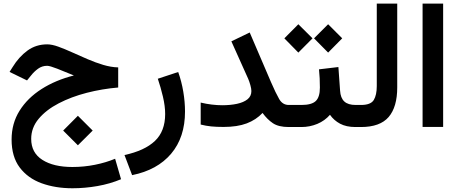

<svg xmlns="http://www.w3.org/2000/svg" viewBox="-20 -700 2531 1058"><path d="M631.3 -328.6V-217.8Q543 -210.4 457.8 -188.5Q372.6 -166.5 303.5 -130.6Q234.4 -94.7 193.1 -45.4Q151.9 3.9 151.9 65.4Q151.9 141.6 213.4 180.9Q274.9 220.2 378.9 220.2Q442.9 220.2 503.4 208Q564 195.8 614.3 174.8L647 287.6Q586.4 313 517.3 325.2Q448.2 337.4 379.4 337.4Q285.2 337.4 209.2 309.8Q133.3 282.2 88.6 222.9Q43.9 163.6 43.9 68.8Q43.9 -20 87.9 -90.1Q131.8 -160.2 209.2 -209.5Q286.6 -258.8 387.2 -284.2Q335.9 -305.7 295.2 -321.5Q254.4 -337.4 239.7 -337.4Q211.9 -337.4 189.7 -321.3Q167.5 -305.2 150.4 -283.2L128.9 -256.8L32.7 -303.7L49.3 -330.1Q84 -386.7 131.1 -421.1Q178.2 -455.6 240.2 -455.6Q266.1 -455.6 301.3 -442.9Q336.4 -430.2 377.4 -411.6Q418.5 -393.1 461.9 -374.3Q505.4 -355.5 548.6 -342.5Q591.8 -329.6 631.3 -328.6ZM409.2 -62 490.7 19.5 409.2 100.6 328.1 19.5Z M708 265.1 666 154.3Q776.9 130.4 833.5 76.9Q890.1 23.4 890.1 -71.8Q890.1 -115.2 877.9 -167Q865.7 -218.8 849.6 -266.1L961.9 -303.2Q980.5 -251.5 990 -194.8Q999.5 -138.2 999.5 -85.4Q999.5 56.6 923.1 147Q846.7 237.3 708 265.1Z M1365.2 -198.2Q1365.2 -210.9 1359.6 -231Q1354 -251 1347.7 -265.6L1254.9 -472.2L1356 -521L1473.1 -248Q1499.5 -187 1518.3 -154.3Q1537.1 -121.6 1571.3 -121.6H1591.8V0H1571.3Q1515.1 0 1483.9 -21Q1452.6 -42 1426.8 -77.6Q1391.1 -39.6 1339.4 -20Q1287.6 -0.5 1211.9 -0.5Q1172.4 -0.5 1143.6 -3.4Q1114.7 -6.3 1085.9 -13.7V-134.8Q1116.2 -127.4 1146.7 -123.8Q1177.2 -120.1 1204.6 -120.1Q1249.5 -120.1 1285.9 -127.9Q1322.3 -135.7 1343.8 -152.8Q1365.2 -169.9 1365.2 -198.2Z M1788.1 -566.4 1865.7 -488.8 1788.1 -410.2 1710.4 -488.8ZM1624 -566.4 1702.1 -488.8 1624 -410.2 1546.9 -488.8ZM1572.3 -121.6H1640.6Q1697.3 -121.6 1720 -143.3Q1742.7 -165 1742.7 -217.3Q1742.7 -244.1 1741.5 -269Q1740.2 -293.9 1737.8 -317.9L1844.7 -330.6L1854 -200.7Q1856.4 -160.2 1877.2 -140.9Q1897.9 -121.6 1939.9 -121.6H1950.2V0H1939Q1888.2 0 1854 -18.3Q1819.8 -36.6 1798.3 -67.4Q1770 -34.7 1728.5 -17.3Q1687 0 1640.6 0H1572.3Z M1930.7 -121.6H1969.2Q2022.9 -121.6 2039.6 -148.9Q2056.2 -176.3 2056.2 -225.6V-680.2H2168.9V-218.3Q2168.9 -110.4 2121.6 -55.2Q2074.2 0 1968.8 0H1930.7Z M2421.9 -680.2V-0.5H2308.6V-680.2Z"/></svg>

Font: Vazirmatn UI FD SemiBold
Style: Regular
Weight: 600
Designer: Saber Rastikerdar
Foundry: Saber Rastikerdar
Version: Version 33.003